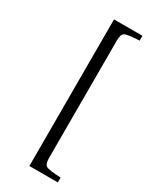

<svg xmlns="http://www.w3.org/2000/svg" viewBox="-210 -747 750 930"><g transform="rotate(30 165.0 -282.0)"><path d="M133 128V-692H292V-665Q225 -662 210.5 -653.5Q196 -645 196 -610V46Q196 81 210.5 89.5Q225 98 292 101V128Z"/></g></svg>

Font: Linguistics Pro
Style: Regular
Weight: 400
Designer: Stefan Peev, Context Ltd
Foundry: Stefan Peev, Context Ltd
Version: Version 001.000